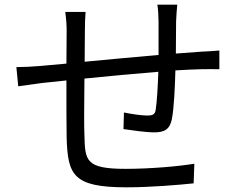

<svg xmlns="http://www.w3.org/2000/svg" viewBox="-20 -788 1040 821"><path d="M653 -768C656 -751 658 -716 658 -694V-553C553 -544 438 -533 342 -524L343 -657C343 -688 344 -715 346 -737H259C263 -707 265 -684 265 -654L264 -516C217 -512 178 -508 153 -506C117 -503 80 -501 50 -501L58 -419C85 -423 128 -429 159 -433L264 -444C264 -345 264 -241 265 -198C270 -40 292 13 521 13C621 13 742 3 808 -4L811 -88C747 -77 624 -66 517 -66C345 -66 344 -102 341 -209C339 -247 340 -350 341 -452C439 -462 555 -473 657 -481C655 -419 651 -353 646 -320C643 -298 633 -294 609 -294C586 -294 544 -300 510 -307L508 -236C535 -232 603 -222 639 -222C684 -222 706 -235 715 -279C724 -325 728 -414 730 -487C773 -490 811 -491 840 -492C865 -492 902 -493 918 -492V-572C894 -570 866 -568 840 -567C808 -565 771 -562 732 -559C732 -603 733 -652 733 -697C734 -718 736 -752 738 -768Z"/></svg>

Font: Source Han Sans CN Regular
Style: Regular
Weight: 400
Designer: Ryoko NISHIZUKA (kana & ideographs); Paul D. Hunt (Latin, Greek & Cyrillic); Wenlong ZHANG (bopomofo); Sandoll Communica
Foundry: Adobe Systems Incorporated
Version: Version 1.004;PS 1.004;hotconv 1.0.82;makeotf.lib2.5.63406